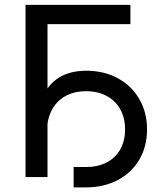

<svg xmlns="http://www.w3.org/2000/svg" viewBox="-20 -748 692 811"><path d="M530.8 -646H180.7V0H87.9V-727.5H530.8ZM291 -42.5H343.3Q393.1 -42.5 430.4 -61.8Q467.8 -81.1 488 -116.9Q508.3 -152.8 508.3 -201.2Q508.3 -250 488 -286.4Q467.8 -322.8 430.4 -342.8Q393.1 -362.8 343.3 -362.8Q293 -362.8 255.6 -341.8Q218.3 -320.8 198.2 -282Q178.2 -243.2 178.2 -189.9H134.8Q134.8 -274.9 158.2 -332.8Q181.6 -390.6 228.5 -419.9Q275.4 -449.2 344.7 -449.2Q418.9 -449.2 477.3 -417.7Q535.6 -386.2 568.4 -329.8Q601.1 -273.4 601.1 -201.2Q601.1 -129.4 568.4 -73.7Q535.6 -18.1 477.1 12.7Q418.5 43.5 343.3 43.5H291Z"/></svg>

Font: Inter RS Variable
Style: Regular
Weight: 400
Designer: Rasmus Andersson (customised by Maria Ramos and Noel Pretorius)
Foundry: rsms
Version: Version 3.001;Glyphs 3.2.3 (3260)